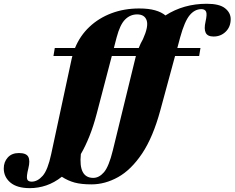

<svg xmlns="http://www.w3.org/2000/svg" viewBox="-226 -767 1246 1020"><path d="M154.5 -453.5Q156 -461.5 158.5 -469.5H58L65 -512H172.5Q199 -577 248.8 -624Q298.5 -671 366 -696.5Q433.5 -722 513 -722Q564 -722 598 -712.2Q632 -702.5 653 -685Q749.5 -747 872.5 -747Q939.5 -747 969.5 -723.2Q999.5 -699.5 999.5 -665.5Q999.5 -624.5 973.2 -598.8Q947 -573 908.5 -573Q876.5 -573 866.8 -593Q857 -613 866 -652.5Q875 -692 868.8 -705.2Q862.5 -718.5 844 -718.5Q808.5 -718.5 781.5 -686Q754.5 -653.5 731 -568L716 -512H839L832 -469.5H704L626 -182Q587 -38 528.8 48.8Q470.5 135.5 401.2 174Q332 212.5 260 212.5Q206 212.5 170.2 202.8Q134.5 193 102.5 172Q62.5 203.5 19.8 218Q-23 232.5 -67.5 232.5Q-135.5 232.5 -170.8 202.8Q-206 173 -206 127.5Q-206 93.5 -184.8 69.8Q-163.5 46 -125.5 46Q-86.5 46 -75.8 66Q-65 86 -75.5 128Q-86 170 -82 184Q-78 198 -58 198Q-26.5 198 0.8 167Q28 136 46 51.5ZM393.5 -568 379 -512H511Q520.5 -536.5 533.5 -559Q564 -626.5 553.2 -658.5Q542.5 -690.5 502.5 -690.5Q466 -690.5 438.8 -663.5Q411.5 -636.5 393.5 -568ZM492 -453.5Q494 -461.5 496 -469.5H368L287.5 -162Q270.5 -97 249.2 -43.8Q228 9.5 203.5 51.5Q190.5 178 269.5 178Q300.5 178 326.5 147.8Q352.5 117.5 373.5 31.5Z"/></svg>

Font: Newsreader Display ExtraBold
Style: Italic
Weight: 800
Italic angle: -17°
Designer: Hugues Gentile
Foundry: Production Type
Version: Version 1.001